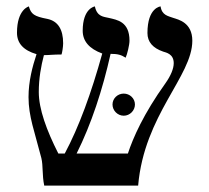

<svg xmlns="http://www.w3.org/2000/svg" viewBox="-20 -579 652 599"><path d="M580 -452C580 -509 536 -518 521 -523C505 -529 485 -531 481 -559C481 -559 440 -556 440 -476C440 -448 457 -429 489 -418C498 -415 522 -411 522 -382C522 -365 513 -343 496 -319C428 -224 395 -149 379 -100H219C265 -192 300 -299 325 -411C347 -411 358 -408 372 -399C377 -410 384 -439 384 -452C384 -512 345 -517 320 -523C304 -527 283 -526 276 -559C276 -559 238 -554 238 -483C238 -451 258 -427 299 -412C265 -289 226 -182 182 -100H162C125 -173 101 -239 101 -292C101 -334 108 -373 117 -407C134 -407 145 -409 172 -409C174 -415 177 -433 177 -444C177 -487 161 -513 128 -520C86 -528 77 -535 70 -559C70 -559 33 -550 33 -477C33 -444 53 -422 94 -410C81 -371 69 -325 69 -276C69 -216 88 -168 109 -86C115 -61 111 -33 118 0H411C430 -221 580 -341 580 -452ZM331 -253C331 -234 347 -218 366 -218C385 -218 401 -234 401 -253C401 -272 385 -287 366 -287C347 -287 331 -272 331 -253Z"/></svg>

Font: Libertinus Serif
Style: Regular
Weight: 400
Designer: Philipp H. Poll, Khaled Hosny
Foundry: Caleb Maclennan
Version: Version 7.050;RELEASE